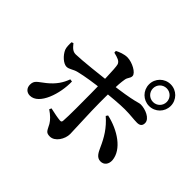

<svg xmlns="http://www.w3.org/2000/svg" viewBox="-195 -1088 1391 1391"><g transform="rotate(45 500.0 -392.5)"><path d="M823.4 -613.1C885.1 -613.1 934.5 -662.5 934.5 -724.5C934.5 -786.1 885.1 -835.6 823.4 -835.6C761.5 -835.6 712.1 -786.1 712.1 -724.5C712.1 -662.5 761.5 -613.1 823.4 -613.1ZM471.1 51.5C522.9 51.5 563 -13.5 563 -65.6C563 -105.1 553 -276.9 553 -380C553 -452.5 552.8 -564.7 563.6 -623.1C567.5 -650.6 585.6 -658.4 585.6 -681.7C585.6 -713.4 514.6 -751.4 463.7 -752.2C430.6 -752.2 395.1 -738.1 371.3 -725.6L372.3 -708.9C414 -698.8 440.1 -690.6 448.7 -666.4C458.3 -638.3 460.7 -451.8 461.5 -380.6C462.2 -295.6 463.4 -149.7 458.9 -97.6C457.9 -84.4 451.8 -81.9 440.6 -82.7C414.8 -84.6 377.3 -92.6 335.9 -101.6L328.5 -85.2C363.2 -62.6 391.2 -34.5 404.6 -11.2C428.5 32.2 428.7 51.5 471.1 51.5ZM159.6 -55.6C253.8 -55.6 306.5 -223.7 303 -344L283.5 -346.6C264.5 -294.7 235.9 -250 179.8 -204.8C129.5 -164.2 103.7 -157.5 103.7 -112.7C103.7 -78.8 126.3 -55.6 159.6 -55.6ZM199.4 -391.4C226.9 -391.4 246.5 -413.2 283.9 -422C340.7 -436.2 427.2 -449.4 497.8 -456.7C577.9 -464.7 667.1 -472.6 716.3 -472.6C775.2 -472.6 808.8 -465.8 847.2 -465.8C875.6 -465.8 890.9 -478.1 890.9 -505.1C890.9 -551.2 819.7 -579 774.7 -579C746.4 -579 741.3 -561 497 -531.6C432.9 -523.8 239 -502.2 184.1 -502C154.9 -501.7 138.5 -517.5 113.7 -548.4L99.6 -542.8C98.5 -523.8 98.3 -490.2 105.8 -472.1C123.3 -431 167.5 -391.4 199.4 -391.4ZM858.3 -80.3C894.8 -80.3 915.9 -108.9 913.6 -148.3C904.8 -250.5 785.1 -327.8 662.1 -355.2L652.2 -340.6C719.1 -282.7 754.7 -222.3 786 -151.8C801.6 -117.8 817.8 -80.3 858.3 -80.3ZM823.4 -654C784.1 -654 753 -685.1 753 -724.5C753 -763.5 784.1 -794.6 823.4 -794.6C862.5 -794.6 893.6 -763.5 893.6 -724.5C893.6 -685.1 862.5 -654 823.4 -654Z"/></g></svg>

Font: Source Han Serif CN VF
Style: Regular
Weight: 250
Designer: Ryoko NISHIZUKA 西塚涼子 (kana & ideographs); Frank Grießhammer (Latin, Greek & Cyrillic); Wenlong ZHANG 张文龙 (bopomofo); San
Foundry: Adobe
Version: Version 2.002;hotconv 1.1.0;makeotfexe 2.6.0